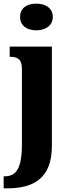

<svg xmlns="http://www.w3.org/2000/svg" viewBox="-42 -791 378 1051"><path d="M157 -625C204 -625 247 -649 247 -698C247 -749 204 -771 157 -771C107 -771 68 -749 68 -698C68 -649 107 -625 157 -625ZM-22 240H-3C140 240 242 187 242 8V-536H11V-480H14C49 -480 78 -471 78 -414V-3C78 133 46 174 -16 174H-22Z"/></svg>

Font: Noto Serif Ethiopic ExtraCondensed Black
Style: Regular
Weight: 900
Width: 2
Designer: Monotype Design Team
Foundry: Monotype Imaging Inc.
Version: Version 2.102